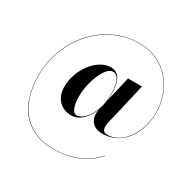

<svg xmlns="http://www.w3.org/2000/svg" viewBox="-211 -1003 1431 1429"><g transform="rotate(30 505.0 -288.0)"><path d="M572.5 -210C558.5 -148 579.5 -68 683.5 -68C862 -68 955 -238.5 955 -401C955 -584 838 -790 585 -790C292 -790 55 -524 55 -211C55 104 236 214 419 214C582 214 701 162 785 64L782.5 62.5C699.5 159.5 581 211.5 419 211.5C238.5 211.5 57.5 101.5 57.5 -211C57.5 -522.5 295 -787.5 585 -787.5C836.5 -787.5 952.5 -582 952.5 -401C952.5 -235 852 -79 718 -79C648.5 -79 686 -184 691.5 -206L764.5 -520H644.5L594 -303C596 -319 597 -335.5 597 -352C597 -434 582 -529 496 -529C376.5 -529 264.5 -379.5 264.5 -230C264.5 -126 332.5 -70 414 -70C485.5 -70 543 -130 573.5 -213.5ZM594 -346.5C594 -216 523.5 -91 449 -91C410 -91 395 -158 395 -224.5C395 -348.5 459 -508 522.5 -508C592.5 -508 594 -388.5 594 -346.5Z"/></g></svg>

Font: Bodoni* 72pt Medium
Style: Italic
Weight: 500
Italic angle: -13°
Version: Version 2.3